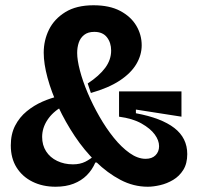

<svg xmlns="http://www.w3.org/2000/svg" viewBox="-20 -695 755 729"><path d="M541 14Q487 14 437.5 -12Q388 -38 344 -81Q300 -124 264 -178Q228 -232 201.5 -289Q175 -346 160.5 -399.5Q146 -453 146 -495Q146 -542 166 -582.5Q186 -623 228 -649Q270 -675 335 -675Q396 -675 436.5 -653.5Q477 -632 497.5 -597.5Q518 -563 518 -523Q518 -486 497.5 -451.5Q477 -417 434.5 -389Q392 -361 325 -342L313 -378Q357 -407 379.5 -437.5Q402 -468 402 -503Q402 -533 386 -553.5Q370 -574 338 -574Q314 -574 299.5 -562.5Q285 -551 279 -533Q273 -515 273 -494Q273 -467 283.5 -427Q294 -387 313 -342Q332 -297 357.5 -252.5Q383 -208 412 -172Q441 -136 472 -114Q503 -92 533 -92Q557 -92 570.5 -105.5Q584 -119 584 -140Q584 -162 567.5 -184.5Q551 -207 517.5 -226Q484 -245 432 -252V-348H669V-252L496 -279V-265Q593 -247 642 -209Q691 -171 691 -110Q691 -74 676 -50Q661 -26 637.5 -12Q614 2 588 8Q562 14 541 14ZM191 14Q142 14 103.5 -5Q65 -24 43 -59Q21 -94 21 -143Q21 -186 37.5 -218Q54 -250 81.5 -272.5Q109 -295 141 -309Q173 -323 204 -330L217 -291Q180 -270 160 -239.5Q140 -209 140 -175Q140 -144 155 -120.5Q170 -97 197 -84Q224 -71 257 -71Q284 -71 304 -81Q324 -91 341 -107L356 -78H342Q330 -50 309.5 -29.5Q289 -9 259.5 2.5Q230 14 191 14Z"/></svg>

Font: Bricolage Grotesque 60pt SemiBold
Style: Regular
Weight: 600
Version: Version 1.001;gftools[0.9.33.dev8+g029e19f]